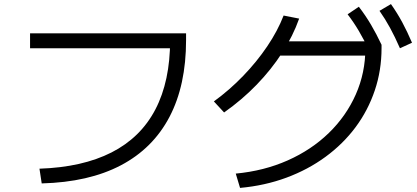

<svg xmlns="http://www.w3.org/2000/svg" viewBox="-20 -875 2040 939"><path d="M173 -50Q383 -57 525.5 -129.5Q668 -202 740 -340Q812 -478 812 -679L850 -639H127V-712H890V-679Q890 -458 809 -303.5Q728 -149 571 -66.5Q414 16 184 22Z M1133 -26Q1271 -39 1387 -90.5Q1503 -142 1588 -224.5Q1673 -307 1720 -413Q1767 -519 1767 -640L1800 -603H1327V-673H1832L1846 -656V-640Q1846 -531 1813 -433Q1780 -335 1719 -253Q1658 -171 1572 -108Q1486 -45 1380.5 -6Q1275 33 1154 44ZM1026 -379Q1103 -435 1169.5 -504Q1236 -573 1287 -648.5Q1338 -724 1367 -799L1443 -784Q1413 -699 1360 -617Q1307 -535 1235.5 -461Q1164 -387 1076 -325ZM1787 -625Q1760 -681 1735 -723.5Q1710 -766 1680 -805L1735 -842Q1768 -799 1794.5 -754Q1821 -709 1846 -656ZM1936 -639Q1911 -696 1887.5 -739Q1864 -782 1836 -822L1892 -855Q1923 -811 1947.5 -765.5Q1972 -720 1995 -666Z"/></svg>

Font: M PLUS 1 Code
Style: Regular
Weight: 400
Designer: Coji Morishita
Foundry: UNDERFOREST DESIGN
Version: Version 1.005